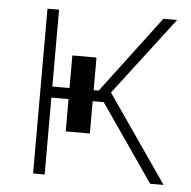

<svg xmlns="http://www.w3.org/2000/svg" viewBox="-44 -589 631 633"><g transform="rotate(5 271.0 -272.5)"><path d="M88.1 0V-545.5H126.4V-291.2H183.2V-399.1H263.1V-291.2H279.8L471.6 -545.5H517L320.7 -288.4L519.9 0H475.5L299.7 -254.6H263.1V-147.7H183.2V-254.6H126.4V0Z"/></g></svg>

Font: Inter UI Extra Light
Style: Regular
Weight: 200
Designer: Rasmus Andersson
Foundry: rsms
Version: 3.2;8d6f07862